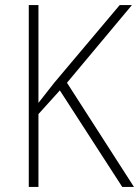

<svg xmlns="http://www.w3.org/2000/svg" viewBox="-20 -734 546 754"><path d="M506 0 243 -409 498 -714H450L193 -409C168 -377 147 -351 131 -330V-714H93V0H131V-286L215 -379L460 0Z"/></svg>

Font: Noto Sans Lao UI SemCond ExtLt
Style: Regular
Weight: 200
Width: 4
Designer: Monotype Design Team
Foundry: Monotype Imaging Inc.
Version: Version 2.000